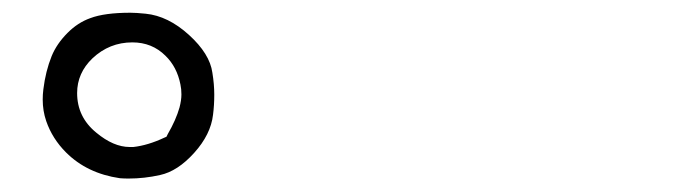

<svg xmlns="http://www.w3.org/2000/svg" viewBox="-20 -832 1040 294"><path d="M178.7 -606.9Q153.8 -606.9 127.4 -628.9Q98.1 -652.8 98.1 -689.5Q98.1 -720.2 121.6 -742.7Q147.5 -767.1 182.6 -767.1Q212.9 -767.1 233.4 -746.6Q251 -729.5 256.3 -702.6Q257.8 -695.8 257.8 -687.3Q257.8 -678.7 254.9 -667.5Q249.5 -648.4 236.8 -626.5L234.9 -622.6L231.4 -621.1Q206.5 -609.4 184.1 -606.9Q181.2 -606.9 178.7 -606.9ZM176.8 -558.6Q201.2 -558.6 225.1 -564Q252 -569.8 277.3 -597.9Q302.7 -626 306.2 -656.2Q308.1 -670.9 308.1 -687Q308.1 -703.1 305.2 -720.7Q301.3 -749.5 269.3 -778.6Q237.3 -807.6 203.1 -811Q188.5 -812.5 179.7 -812.5Q140.1 -812.5 118.2 -804.2Q99.1 -797.4 83.5 -781.7Q66.9 -765.1 59.1 -746.1Q49.8 -723.1 46.4 -695.3Q45.4 -687.5 45.4 -679.7Q45.4 -662.1 50.8 -646.5Q60.1 -619.6 81.1 -598.6Q113.3 -566.4 163.6 -559.1Q169.9 -558.6 176.8 -558.6Z"/></svg>

Font: NaikaiFont
Style: ExtraLight
Weight: 200
Version: Version 1.89